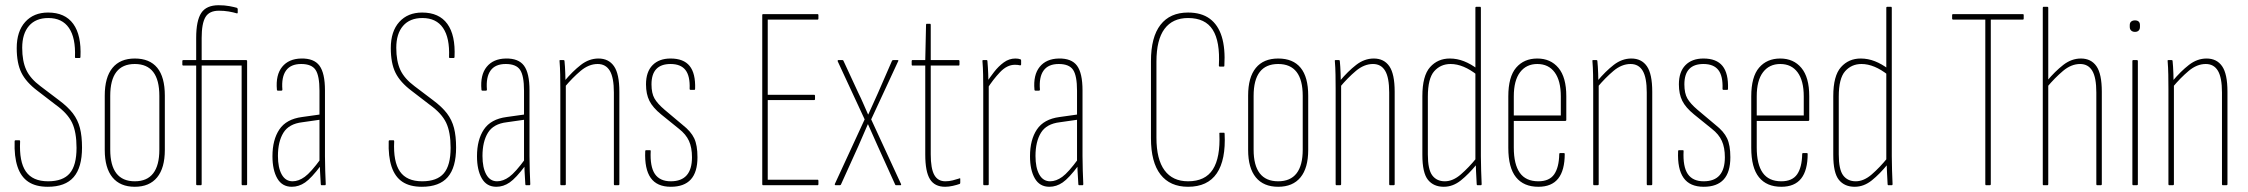

<svg xmlns="http://www.w3.org/2000/svg" viewBox="-20 -709 8605 735"><path d="M163 6Q117 6 88.5 -13Q60 -32 47 -71Q34 -110 36 -168Q36 -172 40 -172H54Q57 -172 57 -168Q53 -90 79 -52.5Q105 -15 164 -15Q221 -15 247 -45.5Q273 -76 273 -143Q273 -203 256 -239Q239 -275 193 -308L124 -361Q80 -394 62 -430.5Q44 -467 44 -525Q44 -589 76.5 -625Q109 -661 164 -661Q229 -661 260.5 -617.5Q292 -574 288 -491Q288 -487 285 -487H269Q267 -487 267 -491Q270 -564 244 -602Q218 -640 165 -640Q117 -640 91 -610Q65 -580 65 -526Q65 -475 80.5 -441.5Q96 -408 135 -379L205 -326Q240 -300 259 -275Q278 -250 286 -219Q294 -188 294 -144Q294 -68 262 -31Q230 6 163 6Z M496 6Q440 6 410.5 -30Q381 -66 381 -135V-343Q381 -413 410.5 -449Q440 -485 496 -485Q553 -485 582 -449.5Q611 -414 611 -343V-135Q611 -66 581.5 -30Q552 6 496 6ZM496 -15Q543 -15 566.5 -45.5Q590 -76 590 -136V-342Q590 -403 566.5 -433.5Q543 -464 496 -464Q449 -464 425.5 -433.5Q402 -403 402 -342V-136Q402 -76 425.5 -45.5Q449 -15 496 -15Z M735 0Q731 0 731 -4V-458H682Q678 -458 678 -462V-475Q678 -479 682 -479H731V-564Q731 -630 750.5 -659.5Q770 -689 817 -689Q840 -689 858.5 -685.5Q877 -682 887 -679Q890 -677 890 -674V-661Q890 -657 886 -658Q873 -662 855.5 -665Q838 -668 818 -668Q781 -668 766.5 -643.5Q752 -619 752 -564V-479H922Q926 -479 926 -475V-4Q926 0 922 0H908Q905 0 905 -4V-458H752V-4Q752 0 749 0Z M1211 0Q1208 0 1208 -4Q1206 -31 1205 -55.5Q1204 -80 1204 -93L1203 -94V-362Q1203 -419 1188 -441.5Q1173 -464 1133 -464Q1093 -464 1075 -439Q1057 -414 1061 -366Q1061 -362 1057 -362H1044Q1040 -362 1040 -366Q1035 -422 1060 -453Q1085 -484 1133 -485Q1182 -486 1203 -457.5Q1224 -429 1224 -363V-111Q1224 -83 1225 -55.5Q1226 -28 1227 -4Q1227 0 1224 0ZM1097 6Q1060 6 1041.5 -26Q1023 -58 1023 -111Q1023 -174 1049.5 -213.5Q1076 -253 1136 -261L1207 -271V-251L1137 -241Q1086 -235 1065 -201Q1044 -167 1044 -112Q1044 -67 1058.5 -41Q1073 -15 1100 -15Q1123 -15 1146.5 -32Q1170 -49 1208 -101V-75Q1172 -27 1148 -10.5Q1124 6 1097 6Z M1595 6Q1549 6 1520.5 -13Q1492 -32 1479 -71Q1466 -110 1468 -168Q1468 -172 1472 -172H1486Q1489 -172 1489 -168Q1485 -90 1511 -52.5Q1537 -15 1596 -15Q1653 -15 1679 -45.5Q1705 -76 1705 -143Q1705 -203 1688 -239Q1671 -275 1625 -308L1556 -361Q1512 -394 1494 -430.5Q1476 -467 1476 -525Q1476 -589 1508.5 -625Q1541 -661 1596 -661Q1661 -661 1692.5 -617.5Q1724 -574 1720 -491Q1720 -487 1717 -487H1701Q1699 -487 1699 -491Q1702 -564 1676 -602Q1650 -640 1597 -640Q1549 -640 1523 -610Q1497 -580 1497 -526Q1497 -475 1512.5 -441.5Q1528 -408 1567 -379L1637 -326Q1672 -300 1691 -275Q1710 -250 1718 -219Q1726 -188 1726 -144Q1726 -68 1694 -31Q1662 6 1595 6Z M1994 0Q1991 0 1991 -4Q1989 -31 1988 -55.5Q1987 -80 1987 -93L1986 -94V-362Q1986 -419 1971 -441.5Q1956 -464 1916 -464Q1876 -464 1858 -439Q1840 -414 1844 -366Q1844 -362 1840 -362H1827Q1823 -362 1823 -366Q1818 -422 1843 -453Q1868 -484 1916 -485Q1965 -486 1986 -457.5Q2007 -429 2007 -363V-111Q2007 -83 2008 -55.5Q2009 -28 2010 -4Q2010 0 2007 0ZM1880 6Q1843 6 1824.5 -26Q1806 -58 1806 -111Q1806 -174 1832.5 -213.5Q1859 -253 1919 -261L1990 -271V-251L1920 -241Q1869 -235 1848 -201Q1827 -167 1827 -112Q1827 -67 1841.5 -41Q1856 -15 1883 -15Q1906 -15 1929.5 -32Q1953 -49 1991 -101V-75Q1955 -27 1931 -10.5Q1907 6 1880 6Z M2333 0Q2330 0 2330 -4V-355Q2330 -412 2314.5 -438Q2299 -464 2268 -464Q2234 -464 2202.5 -437.5Q2171 -411 2141 -375V-399Q2172 -436 2203.5 -460.5Q2235 -485 2271 -485Q2310 -485 2330.5 -455.5Q2351 -426 2351 -358V-4Q2351 0 2347 0ZM2128 0Q2125 0 2125 -4V-368Q2125 -395 2124.5 -423Q2124 -451 2122 -475Q2121 -479 2125 -479H2137Q2141 -479 2141 -475Q2143 -456 2144 -427Q2145 -398 2145 -383L2146 -382V-4Q2146 0 2142 0Z M2548 6Q2495 6 2471 -28Q2447 -62 2450 -130Q2450 -134 2453 -134H2469Q2471 -134 2471 -131Q2468 -71 2487 -43Q2506 -15 2548 -15Q2629 -15 2629 -107Q2629 -144 2617.5 -169.5Q2606 -195 2579 -216L2511 -271Q2479 -297 2466 -323Q2453 -349 2453 -386Q2453 -434 2478 -459.5Q2503 -485 2547 -485Q2597 -485 2620 -456.5Q2643 -428 2641 -369Q2641 -365 2638 -365H2623Q2622 -365 2621 -366Q2620 -367 2620 -369Q2622 -418 2604 -441Q2586 -464 2547 -464Q2474 -464 2474 -386Q2474 -352 2485.5 -332Q2497 -312 2524 -289L2593 -231Q2625 -206 2637.5 -179.5Q2650 -153 2650 -107Q2650 -50 2624.5 -22Q2599 6 2548 6Z M2901 0Q2898 0 2898 -4V-651Q2898 -655 2901 -655H3110Q3113 -655 3113 -651V-638Q3113 -634 3110 -634H2919V-346H3097Q3100 -346 3100 -342V-329Q3100 -326 3097 -326H2919V-21H3110Q3113 -21 3113 -17V-4Q3113 0 3110 0Z M3179 0Q3177 0 3176 -1.5Q3175 -3 3176 -5L3290 -252L3187 -474Q3186 -476 3187 -477.5Q3188 -479 3189 -479H3205Q3208 -479 3209 -476L3266 -353Q3276 -333 3285 -312Q3294 -291 3303 -271H3304Q3313 -291 3322.5 -312Q3332 -333 3341 -353L3395 -477Q3397 -479 3400 -479H3416Q3418 -479 3419 -477.5Q3420 -476 3418 -474L3315 -252L3429 -5Q3430 -3 3429.5 -1.5Q3429 0 3428 0H3410Q3408 0 3407 -2L3340 -150Q3331 -170 3321.5 -191.5Q3312 -213 3303 -233H3302Q3293 -213 3284 -191.5Q3275 -170 3266 -150L3199 -2Q3197 0 3195 0Z M3598 6Q3558 6 3540 -23Q3522 -52 3522 -117V-458H3473Q3470 -458 3470 -462V-475Q3470 -479 3473 -479H3522L3525 -614Q3525 -618 3528 -618H3540Q3543 -618 3543 -614V-479H3650Q3653 -479 3653 -475V-462Q3653 -458 3650 -458H3543V-118Q3543 -64 3556.5 -39.5Q3570 -15 3599 -15Q3613 -15 3627 -18.5Q3641 -22 3653 -26Q3656 -29 3656 -23V-10Q3656 -6 3654 -5Q3643 -1 3627.5 2.5Q3612 6 3598 6Z M3747 0Q3744 0 3744 -4V-368Q3744 -395 3743.5 -422.5Q3743 -450 3741 -474Q3740 -479 3744 -479H3757Q3760 -479 3760 -475Q3762 -452 3763 -426.5Q3764 -401 3764 -387L3765 -383V-4Q3765 0 3761 0ZM3759 -369 3757 -394Q3769 -412 3785.5 -433.5Q3802 -455 3822.5 -470Q3843 -485 3867 -485Q3879 -485 3886 -482Q3888 -481 3888.5 -480.5Q3889 -480 3889 -477Q3889 -473 3889 -469.5Q3889 -466 3889 -463Q3889 -458 3884 -459Q3881 -460 3876 -460.5Q3871 -461 3865 -461Q3835 -461 3808 -432.5Q3781 -404 3759 -369Z M4111 0Q4108 0 4108 -4Q4106 -31 4105 -55.5Q4104 -80 4104 -93L4103 -94V-362Q4103 -419 4088 -441.5Q4073 -464 4033 -464Q3993 -464 3975 -439Q3957 -414 3961 -366Q3961 -362 3957 -362H3944Q3940 -362 3940 -366Q3935 -422 3960 -453Q3985 -484 4033 -485Q4082 -486 4103 -457.5Q4124 -429 4124 -363V-111Q4124 -83 4125 -55.5Q4126 -28 4127 -4Q4127 0 4124 0ZM3997 6Q3960 6 3941.5 -26Q3923 -58 3923 -111Q3923 -174 3949.5 -213.5Q3976 -253 4036 -261L4107 -271V-251L4037 -241Q3986 -235 3965 -201Q3944 -167 3944 -112Q3944 -67 3958.5 -41Q3973 -15 4000 -15Q4023 -15 4046.5 -32Q4070 -49 4108 -101V-75Q4072 -27 4048 -10.5Q4024 6 3997 6Z M4528 6Q4459 6 4422.5 -41Q4386 -88 4386 -180V-475Q4386 -567 4422.5 -614Q4459 -661 4528 -661Q4579 -661 4611 -637.5Q4643 -614 4657 -569Q4671 -524 4667 -457Q4667 -454 4664 -454H4650Q4646 -454 4646 -458Q4651 -550 4622.5 -595Q4594 -640 4528 -640Q4469 -640 4438 -598.5Q4407 -557 4407 -473V-182Q4407 -99 4438 -57Q4469 -15 4528 -15Q4594 -15 4623 -60.5Q4652 -106 4648 -197Q4647 -201 4651 -201H4665Q4668 -201 4668 -197Q4673 -97 4638 -45.5Q4603 6 4528 6Z M4873 6Q4817 6 4787.5 -30Q4758 -66 4758 -135V-343Q4758 -413 4787.5 -449Q4817 -485 4873 -485Q4930 -485 4959 -449.5Q4988 -414 4988 -343V-135Q4988 -66 4958.5 -30Q4929 6 4873 6ZM4873 -15Q4920 -15 4943.5 -45.5Q4967 -76 4967 -136V-342Q4967 -403 4943.5 -433.5Q4920 -464 4873 -464Q4826 -464 4802.5 -433.5Q4779 -403 4779 -342V-136Q4779 -76 4802.5 -45.5Q4826 -15 4873 -15Z M5301 0Q5298 0 5298 -4V-355Q5298 -412 5282.5 -438Q5267 -464 5236 -464Q5202 -464 5170.5 -437.5Q5139 -411 5109 -375V-399Q5140 -436 5171.5 -460.5Q5203 -485 5239 -485Q5278 -485 5298.5 -455.5Q5319 -426 5319 -358V-4Q5319 0 5315 0ZM5096 0Q5093 0 5093 -4V-368Q5093 -395 5092.5 -423Q5092 -451 5090 -475Q5089 -479 5093 -479H5105Q5109 -479 5109 -475Q5111 -456 5112 -427Q5113 -398 5113 -383L5114 -382V-4Q5114 0 5110 0Z M5507 6Q5468 6 5446.5 -20.5Q5425 -47 5425 -116V-341Q5425 -419 5454.5 -452Q5484 -485 5530 -485Q5558 -485 5584.5 -474.5Q5611 -464 5636 -445V-421Q5582 -464 5533 -464Q5495 -464 5470.5 -436.5Q5446 -409 5446 -339V-118Q5446 -60 5463 -37.5Q5480 -15 5511 -15Q5542 -15 5572.5 -41.5Q5603 -68 5633 -105V-80Q5603 -43 5572.5 -18.5Q5542 6 5507 6ZM5636 0Q5633 0 5633 -4Q5632 -27 5630.5 -52.5Q5629 -78 5629 -93L5628 -96V-679Q5628 -683 5632 -683H5646Q5649 -683 5649 -679V-111Q5649 -83 5650 -56Q5651 -29 5652 -4Q5652 0 5649 0Z M5869 6Q5813 6 5783.5 -30.5Q5754 -67 5754 -143V-340Q5754 -415 5784 -450Q5814 -485 5865 -485Q5916 -485 5946 -449Q5976 -413 5976 -341V-250Q5976 -246 5971 -246H5775V-144Q5775 -80 5798 -47.5Q5821 -15 5869 -15Q5911 -15 5929.5 -41.5Q5948 -68 5949 -119Q5949 -123 5952 -123H5967Q5970 -123 5970 -120Q5970 -57 5945 -25.5Q5920 6 5869 6ZM5775 -267H5955V-340Q5955 -400 5931.5 -432Q5908 -464 5865 -464Q5823 -464 5799 -432.5Q5775 -401 5775 -340Z M6287 0Q6284 0 6284 -4V-355Q6284 -412 6268.5 -438Q6253 -464 6222 -464Q6188 -464 6156.5 -437.5Q6125 -411 6095 -375V-399Q6126 -436 6157.5 -460.5Q6189 -485 6225 -485Q6264 -485 6284.5 -455.5Q6305 -426 6305 -358V-4Q6305 0 6301 0ZM6082 0Q6079 0 6079 -4V-368Q6079 -395 6078.5 -423Q6078 -451 6076 -475Q6075 -479 6079 -479H6091Q6095 -479 6095 -475Q6097 -456 6098 -427Q6099 -398 6099 -383L6100 -382V-4Q6100 0 6096 0Z M6502 6Q6449 6 6425 -28Q6401 -62 6404 -130Q6404 -134 6407 -134H6423Q6425 -134 6425 -131Q6422 -71 6441 -43Q6460 -15 6502 -15Q6583 -15 6583 -107Q6583 -144 6571.5 -169.5Q6560 -195 6533 -216L6465 -271Q6433 -297 6420 -323Q6407 -349 6407 -386Q6407 -434 6432 -459.5Q6457 -485 6501 -485Q6551 -485 6574 -456.5Q6597 -428 6595 -369Q6595 -365 6592 -365H6577Q6576 -365 6575 -366Q6574 -367 6574 -369Q6576 -418 6558 -441Q6540 -464 6501 -464Q6428 -464 6428 -386Q6428 -352 6439.5 -332Q6451 -312 6478 -289L6547 -231Q6579 -206 6591.5 -179.5Q6604 -153 6604 -107Q6604 -50 6578.5 -22Q6553 6 6502 6Z M6799 6Q6743 6 6713.5 -30.5Q6684 -67 6684 -143V-340Q6684 -415 6714 -450Q6744 -485 6795 -485Q6846 -485 6876 -449Q6906 -413 6906 -341V-250Q6906 -246 6901 -246H6705V-144Q6705 -80 6728 -47.5Q6751 -15 6799 -15Q6841 -15 6859.5 -41.5Q6878 -68 6879 -119Q6879 -123 6882 -123H6897Q6900 -123 6900 -120Q6900 -57 6875 -25.5Q6850 6 6799 6ZM6705 -267H6885V-340Q6885 -400 6861.5 -432Q6838 -464 6795 -464Q6753 -464 6729 -432.5Q6705 -401 6705 -340Z M7080 6Q7041 6 7019.5 -20.5Q6998 -47 6998 -116V-341Q6998 -419 7027.5 -452Q7057 -485 7103 -485Q7131 -485 7157.5 -474.5Q7184 -464 7209 -445V-421Q7155 -464 7106 -464Q7068 -464 7043.5 -436.5Q7019 -409 7019 -339V-118Q7019 -60 7036 -37.5Q7053 -15 7084 -15Q7115 -15 7145.5 -41.5Q7176 -68 7206 -105V-80Q7176 -43 7145.5 -18.5Q7115 6 7080 6ZM7209 0Q7206 0 7206 -4Q7205 -27 7203.5 -52.5Q7202 -78 7202 -93L7201 -96V-679Q7201 -683 7205 -683H7219Q7222 -683 7222 -679V-111Q7222 -83 7223 -56Q7224 -29 7225 -4Q7225 0 7222 0Z M7583 0Q7580 0 7580 -4V-634H7457Q7453 -634 7453 -638V-651Q7453 -655 7457 -655H7724Q7727 -655 7727 -651V-638Q7727 -634 7724 -634H7601V-4Q7601 0 7597 0Z M8008 0Q8005 0 8005 -4V-355Q8005 -412 7989.5 -438Q7974 -464 7943 -464Q7909 -464 7877.5 -437.5Q7846 -411 7816 -375V-399Q7847 -436 7878.5 -460.5Q7910 -485 7946 -485Q7985 -485 8005.5 -455.5Q8026 -426 8026 -358V-4Q8026 0 8022 0ZM7802 0Q7800 0 7800 -4V-679Q7800 -683 7803 -683H7817Q7821 -683 7821 -679V-4Q7821 0 7818 0Z M8146 0Q8143 0 8143 -4V-475Q8143 -479 8146 -479H8160Q8164 -479 8164 -475V-4Q8164 0 8160 0ZM8153 -587Q8144 -587 8138.5 -592Q8133 -597 8133 -606V-613Q8133 -622 8138.5 -626.5Q8144 -631 8153 -631Q8162 -631 8167 -626.5Q8172 -622 8172 -613V-606Q8172 -597 8167 -592Q8162 -587 8153 -587Z M8489 0Q8486 0 8486 -4V-355Q8486 -412 8470.5 -438Q8455 -464 8424 -464Q8390 -464 8358.5 -437.5Q8327 -411 8297 -375V-399Q8328 -436 8359.5 -460.5Q8391 -485 8427 -485Q8466 -485 8486.5 -455.5Q8507 -426 8507 -358V-4Q8507 0 8503 0ZM8284 0Q8281 0 8281 -4V-368Q8281 -395 8280.5 -423Q8280 -451 8278 -475Q8277 -479 8281 -479H8293Q8297 -479 8297 -475Q8299 -456 8300 -427Q8301 -398 8301 -383L8302 -382V-4Q8302 0 8298 0Z"/></svg>

Font: Sofia Sans Extra Condensed Thin
Style: Regular
Weight: 250
Version: Version 4.100